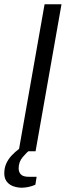

<svg xmlns="http://www.w3.org/2000/svg" viewBox="-42 -706 322 896"><path d="M45 0 166 -686H245L124 0ZM60 170Q40 170 21 163.5Q2 157 -10 142Q-22 127 -22 103Q-22 77 -12.5 56.5Q-3 36 13 19Q29 2 48 -12H100L99 -8Q84 4 64.5 26.5Q45 49 45 80Q45 97 55.5 108Q66 119 92 119H129L123 156Q108 163 90.5 166.5Q73 170 60 170Z"/></svg>

Font: Archivo SemiBold Light
Style: Italic
Weight: 300
Italic angle: -10°
Version: Version 2.001